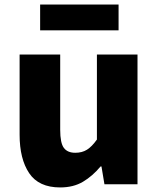

<svg xmlns="http://www.w3.org/2000/svg" viewBox="-20 -808 694 842"><path d="M244 14Q150 14 108 -48.5Q66 -111 66 -217V-569H244V-239Q244 -181 260 -159.5Q276 -138 310 -138Q340 -138 361.5 -151.5Q383 -165 405 -196V-569H583V0H438L425 -78H421Q386 -36 344 -11Q302 14 244 14ZM156 -675V-788H500V-675Z"/></svg>

Font: Source Han Sans TC Heavy
Style: Regular
Weight: 900
Designer: Ryoko NISHIZUKA Ë•øÂ°öÊ∂ºÂ≠ê (kana, bopomofo & ideographs); Paul D. Hunt (Latin, Greek & Cyrillic); Sandoll Communicatio
Foundry: Adobe
Version: Version 2.004;hotconv 1.0.118;makeotfexe 2.5.65603